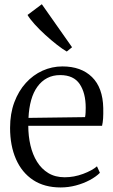

<svg xmlns="http://www.w3.org/2000/svg" viewBox="-20 -854 523 886"><path d="M260 11Q185 11 133 -23.2Q81 -57.5 53.8 -119.5Q26.5 -181.5 26.5 -264Q26.5 -329.5 46 -381.8Q65.5 -434 99 -471Q132.5 -508 176.2 -527.8Q220 -547.5 268 -547.5Q354.5 -547.5 404.5 -498.5Q454.5 -449.5 456.5 -355.5Q457 -327 455.8 -307.8Q454.5 -288.5 451 -273.5H110.5Q110.5 -226.5 120.5 -183.5Q130.5 -140.5 151 -107.5Q171.5 -74.5 203.2 -55.2Q235 -36 278.5 -36Q321.5 -36 363.2 -51.5Q405 -67 427.5 -86.5L441 -56.5Q422.5 -38 393.8 -22.8Q365 -7.5 330.2 1.8Q295.5 11 260 11ZM111.5 -310 372.5 -313.5Q374.5 -323 375 -335.2Q375.5 -347.5 375.5 -357Q375.5 -424.5 347.8 -466Q320 -507.5 257.5 -507.5Q224 -507.5 197.8 -493.8Q171.5 -480 152.8 -454.2Q134 -428.5 123.8 -392Q113.5 -355.5 111.5 -310ZM287.5 -616.5Q269 -627 242.8 -647.5Q216.5 -668 189 -693Q161.5 -718 139.5 -742.5Q117.5 -767 107 -785L173 -834.5L312.5 -636L288.5 -616.5Z"/></svg>

Font: Merriweather 72pt Light
Style: Regular
Weight: 300
Version: Version 2.100